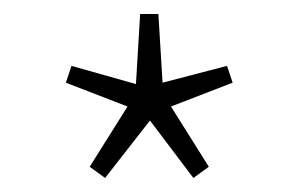

<svg xmlns="http://www.w3.org/2000/svg" viewBox="-20 -732 426 274"><path d="M130 -478 108 -494 162 -580 74 -614 82 -638 174 -612 180 -712H206L212 -614L304 -638L312 -614L224 -580L278 -494L256 -478L194 -560Z"/></svg>

Font: Assistant ExtraLight
Style: Regular
Weight: 200
Designer: Hebrew By Ben Nathan, Latin by Paul Hunt
Version: Version 3.000